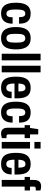

<svg xmlns="http://www.w3.org/2000/svg" viewBox="1375 -2149 786 3576"><g transform="rotate(90 1768.0 -361.0)"><path d="M231 12Q162 12 118 -17.5Q74 -47 52.5 -108Q31 -169 31 -263Q31 -360 53.5 -421Q76 -482 120.5 -510.5Q165 -539 232 -539Q280 -539 315.5 -526.5Q351 -514 374.5 -488Q398 -462 409.5 -421.5Q421 -381 421 -323H299Q299 -365 292.5 -390.5Q286 -416 272 -427.5Q258 -439 232 -439Q208 -439 191 -425Q174 -411 166 -379Q158 -347 158 -292V-233Q158 -191 164.5 -158Q171 -125 187.5 -106.5Q204 -88 233 -88Q258 -88 273 -99Q288 -110 295 -135.5Q302 -161 302 -203H421Q421 -152 409.5 -112Q398 -72 374.5 -44.5Q351 -17 315 -2.5Q279 12 231 12Z M692 12Q623 12 577 -16.5Q531 -45 507.5 -106Q484 -167 484 -263Q484 -360 507.5 -420.5Q531 -481 577 -510Q623 -539 692 -539Q761 -539 807 -510Q853 -481 876.5 -420.5Q900 -360 900 -263Q900 -167 876.5 -106Q853 -45 807 -16.5Q761 12 692 12ZM692 -88Q721 -88 739 -102.5Q757 -117 765 -149.5Q773 -182 773 -234V-292Q773 -345 765 -377Q757 -409 739 -424Q721 -439 692 -439Q663 -439 645 -424Q627 -409 619 -377Q611 -345 611 -292V-234Q611 -182 619 -149.5Q627 -117 645 -102.5Q663 -88 692 -88Z M981 0V-724H1104V0Z M1204 0V-724H1327V0Z M1614 12Q1543 12 1497.5 -16Q1452 -44 1430 -105Q1408 -166 1408 -263Q1408 -363 1431 -423.5Q1454 -484 1500.5 -511.5Q1547 -539 1617 -539Q1682 -539 1725.5 -514Q1769 -489 1790.5 -431.5Q1812 -374 1812 -276V-238H1535Q1536 -186 1543 -152Q1550 -118 1567 -101.5Q1584 -85 1615 -85Q1632 -85 1645.5 -90.5Q1659 -96 1668.5 -108Q1678 -120 1683 -139.5Q1688 -159 1688 -185H1810Q1810 -135 1797 -98Q1784 -61 1758.5 -36.5Q1733 -12 1697 0Q1661 12 1614 12ZM1536 -311H1684Q1684 -347 1680 -371.5Q1676 -396 1668.5 -412Q1661 -428 1647.5 -435Q1634 -442 1615 -442Q1587 -442 1570 -427Q1553 -412 1545 -383.5Q1537 -355 1536 -311Z M2074 12Q2005 12 1961 -17.5Q1917 -47 1895.5 -108Q1874 -169 1874 -263Q1874 -360 1896.5 -421Q1919 -482 1963.5 -510.5Q2008 -539 2075 -539Q2123 -539 2158.5 -526.5Q2194 -514 2217.5 -488Q2241 -462 2252.5 -421.5Q2264 -381 2264 -323H2142Q2142 -365 2135.5 -390.5Q2129 -416 2115 -427.5Q2101 -439 2075 -439Q2051 -439 2034 -425Q2017 -411 2009 -379Q2001 -347 2001 -292V-233Q2001 -191 2007.5 -158Q2014 -125 2030.5 -106.5Q2047 -88 2076 -88Q2101 -88 2116 -99Q2131 -110 2138 -135.5Q2145 -161 2145 -203H2264Q2264 -152 2252.5 -112Q2241 -72 2217.5 -44.5Q2194 -17 2158 -2.5Q2122 12 2074 12Z M2468 12Q2428 12 2404 -3.5Q2380 -19 2369.5 -46.5Q2359 -74 2359 -110V-427H2311V-527H2363L2385 -680H2483V-527H2553V-427H2483V-133Q2483 -111 2489.5 -100Q2496 -89 2515 -89H2553V-4Q2540 1 2525 4.5Q2510 8 2495.5 10Q2481 12 2468 12Z M2623 -609V-724H2746V-609ZM2623 0V-527H2746V0Z M3033 12Q2962 12 2916.5 -16Q2871 -44 2849 -105Q2827 -166 2827 -263Q2827 -363 2850 -423.5Q2873 -484 2919.5 -511.5Q2966 -539 3036 -539Q3101 -539 3144.5 -514Q3188 -489 3209.5 -431.5Q3231 -374 3231 -276V-238H2954Q2955 -186 2962 -152Q2969 -118 2986 -101.5Q3003 -85 3034 -85Q3051 -85 3064.5 -90.5Q3078 -96 3087.5 -108Q3097 -120 3102 -139.5Q3107 -159 3107 -185H3229Q3229 -135 3216 -98Q3203 -61 3177.5 -36.5Q3152 -12 3116 0Q3080 12 3033 12ZM2955 -311H3103Q3103 -347 3099 -371.5Q3095 -396 3087.5 -412Q3080 -428 3066.5 -435Q3053 -442 3034 -442Q3006 -442 2989 -427Q2972 -412 2964 -383.5Q2956 -355 2955 -311Z M3331 0V-427H3275V-527H3331V-598Q3331 -647 3345 -677Q3359 -707 3386 -720.5Q3413 -734 3452 -734Q3462 -734 3476 -732Q3490 -730 3504 -727.5Q3518 -725 3527 -720V-634H3488Q3470 -634 3462.5 -623.5Q3455 -613 3455 -595V-527H3527V-427H3455V0Z"/></g></svg>

Font: Archivo Condensed
Style: Bold
Weight: 700
Width: 3
Designer: Hector Gatti
Foundry: Omnibus-Type
Version: Version 2.001